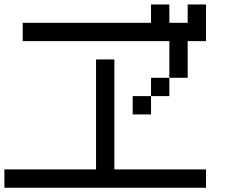

<svg xmlns="http://www.w3.org/2000/svg" viewBox="-20 -937 1040 873"><path d="M750 -916.7V-833.3H833.3V-916.7H916.7V-750H833.3V-583.3H750V-750H83.3V-833.3H666.7V-916.7ZM0 -83.3V-166.7H416.7V-666.7H500V-166.7H916.7V-83.3ZM750 -583.3V-500H666.7V-583.3ZM666.7 -416.7H583.3V-500H666.7Z"/></svg>

Font: Galmuri11 Regular
Style: Regular
Weight: 400
Designer: Minseo Lee (Quiple)
Version: Version 2.356;hotconv 1.1.0;makeotfexe 2.6.0 DEVELOPMENT